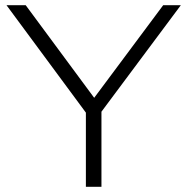

<svg xmlns="http://www.w3.org/2000/svg" viewBox="-20 -720 722 740"><path d="M343 -343 79 -700H5L311 -285.9V0H371V-289.5L677 -700H609Z"/></svg>

Font: Resamitz
Style: Regular
Weight: 500
Designer: gluk
Foundry: gluk
Version: Version 0.047